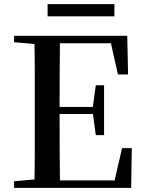

<svg xmlns="http://www.w3.org/2000/svg" viewBox="-20 -908 700 928"><path d="M210 -829V-888H533V-829ZM48 0V-32L195 -45H208V0ZM146 0Q148 -85 148 -170.5Q148 -256 148 -342V-393Q148 -479 148 -564.5Q148 -650 146 -735H270Q269 -651 268.5 -564Q268 -477 268 -384V-359Q268 -261 268.5 -173.5Q269 -86 270 0ZM208 0V-36H587L527 -6L570 -192H617L614 0ZM208 -357V-391H452V-357ZM443 -255 428 -366V-387L443 -496H483V-255ZM48 -704V-735H208V-691H195ZM550 -548 509 -731 568 -699H208V-735H595L599 -548Z"/></svg>

Font: Noto Serif KR SemiBold
Style: Regular
Weight: 600
Designer: Ryoko NISHIZUKA 西塚涼子 (kana & ideographs); Frank Grießhammer (Latin, Greek & Cyrillic); Wenlong ZHANG 张文龙 (bopomofo); San
Foundry: Adobe
Version: Version 2.003-H1;hotconv 1.1.1;makeotfexe 2.6.0